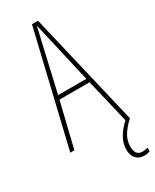

<svg xmlns="http://www.w3.org/2000/svg" viewBox="-235 -867 849 1051"><g transform="rotate(-30 190.0 -341.5)"><path d="M351 -93 284 -374H94L26 -93H0L170 -807H208L377 -93ZM208 -705Q202 -730 198 -748Q194 -766 189 -788Q185 -766 180.5 -748.5Q176 -731 170 -705L100 -399H278ZM301 43Q301 100 346 100Q355 100 365.5 98Q376 96 380 95V118Q374 120 365 122Q356 124 345 124Q312 124 293 104Q274 84 274 47Q274 6 296.5 -31.5Q319 -69 357 -102L377 -93Q338 -57 319.5 -25Q301 7 301 43Z"/></g></svg>

Font: Noto Sans Kannada UI ExtraCondensed Thin
Style: Regular
Weight: 100
Width: 2
Designer: Jelle Bosma - Monotype Design Team
Foundry: Monotype Imaging Inc.
Version: Version 2.005; ttfautohint (v1.8.4.7-5d5b)